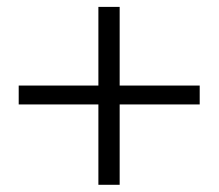

<svg xmlns="http://www.w3.org/2000/svg" viewBox="-20 -629 622 546"><path d="M320.3 -609.4H259.8V-385.7H33.2V-332H259.8V-103.5H320.3V-332H547.9V-385.7H320.3Z"/></svg>

Font: Dotum
Style: Regular
Weight: 400
Version: Version 2.21